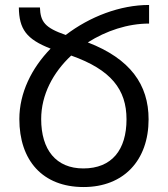

<svg xmlns="http://www.w3.org/2000/svg" viewBox="-20 -744 676 774"><path d="M58 -264C58 -98 151 10 317 10C479 10 579 -98 579 -263C579 -403 505 -507 334 -573C408 -620 495 -649 581 -649V-724C464 -724 342 -677 245 -603C161 -632 143 -656 141 -714H56C57 -627 86 -586 184 -548C107 -469 58 -369 58 -264ZM146 -264C146 -362 194 -452 267 -520C428 -463 490 -383 490 -263C490 -140 431 -65 316 -65C206 -65 146 -140 146 -264Z"/></svg>

Font: Noto Sans Armenian SemiCondensed
Style: Regular
Weight: 400
Width: 4
Designer: Monotype Design Team
Foundry: Monotype Imaging Inc.
Version: Version 2.008